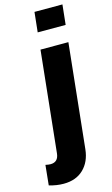

<svg xmlns="http://www.w3.org/2000/svg" viewBox="-197 -841 622 1069"><g transform="rotate(-15 114.0 -307.0)"><path d="M107.9 -674.8 120.1 -789.6H281.2L269 -674.8ZM-53.2 164.1 -41.5 48.8Q-23.9 52.7 -12.7 52.7Q32.2 52.7 37.1 3.4L98.1 -578.1H258.8L195.8 22.5Q188.5 92.8 145.3 134.8Q102.1 176.8 30.3 176.8Q-10.3 176.8 -53.2 164.1Z"/></g></svg>

Font: Oswald
Style: Bold
Weight: 700
Designer: Vernon Adams
Foundry: Vernon Adams
Version: 3.0; ttfautohint (v0.94.23-7a4d-dirty) -l 8 -r 50 -G 200 -x 